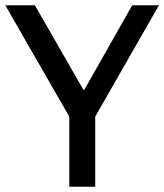

<svg xmlns="http://www.w3.org/2000/svg" viewBox="-25 -706 621 726"><path d="M107 -686 290 -367H294L475 -686H576L335 -265V0H237V-265L-5 -686Z"/></svg>

Font: Chivo
Style: Regular
Weight: 400
Designer: Hector Gatti
Foundry: Omnibus-Type
Version: Version 1.007;PS 001.007;hotconv 1.0.88;makeotf.lib2.5.64775